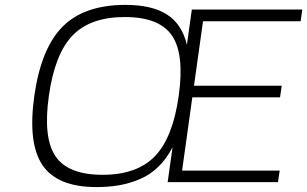

<svg xmlns="http://www.w3.org/2000/svg" viewBox="-20 -739 1247 779"><path d="M1199.7 -652.8H803.7L767.1 -391.1H1123L1116.2 -344.2H760.3L718.8 -46.9H1114.7L1107.9 0H660.2L680.2 -142.1Q656.2 -95.2 622.6 -62.5Q588.9 -29.8 547.9 -12.5Q506.8 4.9 464.4 12.5Q421.9 20 371.1 20Q212.4 20 152.3 -69.1Q92.3 -158.2 119.1 -349.1Q146.5 -543.5 234.4 -631.3Q322.3 -719.2 489.3 -719.2Q596.7 -719.2 657.7 -679.9Q718.8 -640.6 738.3 -557.1L758.3 -700.2H1206.5ZM178.2 -350.1Q154.3 -179.7 205.3 -104.7Q256.3 -29.8 396 -29.8Q535.6 -29.8 608.4 -105Q681.2 -180.2 705.1 -350.1Q729 -520 677.5 -595Q626 -669.9 486.3 -669.9Q346.7 -669.9 274.4 -595Q202.1 -520 178.2 -350.1Z"/></svg>

Font: Fivo Sans Light
Style: Regular
Weight: 300
Designer: Alexander Slobzheninov
Foundry: Alexander Slobzheninov
Version: 1.0